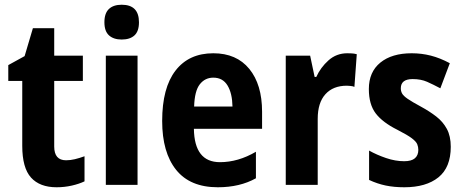

<svg xmlns="http://www.w3.org/2000/svg" viewBox="-20 -781 1952 811"><path d="M259 -104Q277 -104 296 -108.5Q315 -113 337 -121V-15Q314 -4 283 3Q252 10 219 10Q148 10 111 -31Q74 -72 74 -165V-439H15V-506L84 -544L119 -662H209V-546H330V-439H209V-162Q209 -104 259 -104Z M494 -761Q567 -761 567 -687Q567 -649 548 -631.5Q529 -614 494 -614Q460 -614 440.5 -631.5Q421 -649 421 -687Q421 -725 440 -743Q459 -761 494 -761ZM561 -546V0H427V-546Z M881 -556Q979 -556 1033 -490Q1087 -424 1087 -309V-237H799Q801 -96 909 -96Q986 -96 1061 -140V-28Q993 10 900 10Q783 10 724 -63.5Q665 -137 665 -270Q665 -410 721.5 -483Q778 -556 881 -556ZM881 -453Q846 -453 824 -425Q802 -397 800 -331H962Q961 -387 941 -420Q921 -453 881 -453Z M1447 -556Q1455 -556 1465.5 -555.5Q1476 -555 1487 -552L1477 -414Q1471 -417 1460 -418Q1449 -419 1445 -419Q1387 -419 1354.5 -383Q1322 -347 1322 -279V0H1187V-546H1290L1309 -456H1316Q1334 -496 1367.5 -526Q1401 -556 1447 -556Z M1884 -161Q1884 -74 1832 -32Q1780 10 1688 10Q1644 10 1608.5 2.5Q1573 -5 1539 -21V-145Q1571 -127 1610.5 -113.5Q1650 -100 1687 -100Q1718 -100 1732.5 -112.5Q1747 -125 1747 -148Q1747 -160 1742.5 -171.5Q1738 -183 1719.5 -197Q1701 -211 1658 -233Q1596 -264 1567 -302Q1538 -340 1538 -405Q1538 -477 1586.5 -516.5Q1635 -556 1719 -556Q1761 -556 1800 -546Q1839 -536 1880 -514L1840 -408Q1810 -424 1784 -435.5Q1758 -447 1723 -447Q1673 -447 1673 -408Q1673 -396 1678.5 -386Q1684 -376 1702 -363.5Q1720 -351 1759 -330Q1794 -311 1822.5 -289Q1851 -267 1867.5 -236.5Q1884 -206 1884 -161Z"/></svg>

Font: Noto Sans Tamil Condensed
Style: Bold
Weight: 700
Width: 3
Designer: Jelle Bosma - Monotype Design Team
Foundry: Monotype Imaging Inc.
Version: Version 2.004; ttfautohint (v1.8.4.7-5d5b)